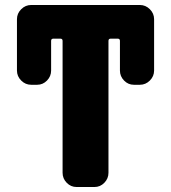

<svg xmlns="http://www.w3.org/2000/svg" viewBox="-20 -750 686 770"><path d="M541 -730Q564 -730 581 -713Q598 -696 598 -673V-467Q598 -444 581 -427Q564 -410 541 -410H517Q494 -410 477.5 -427Q461 -444 461 -467V-586Q461 -595 452 -595H424Q415 -595 415 -586V-57Q415 -34 398.5 -17Q382 0 359 0H287Q264 0 247.5 -17Q231 -34 231 -57V-586Q231 -595 222 -595H194Q185 -595 185 -586V-467Q185 -444 168.5 -427Q152 -410 129 -410H105Q82 -410 65 -427Q48 -444 48 -467V-673Q48 -696 65 -713Q82 -730 105 -730Z"/></svg>

Font: Rounded Mplus 1c Black
Style: Regular
Weight: 900
Version: Version 1.059.20150529